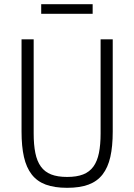

<svg xmlns="http://www.w3.org/2000/svg" viewBox="-20 -886 642 918"><path d="M141 -698V-248Q141 -194 149 -154.5Q157 -115 175.5 -89.5Q194 -64 224.5 -52Q255 -40 301 -40Q347 -40 377.5 -52Q408 -64 426.5 -89.5Q445 -115 453 -154.5Q461 -194 461 -248V-698H519V-257Q519 -186 507.5 -135.5Q496 -85 470.5 -52Q445 -19 403.5 -3.5Q362 12 301 12Q240 12 198.5 -3.5Q157 -19 131.5 -52Q106 -85 94.5 -135.5Q83 -186 83 -257V-698ZM177 -866H423V-820H177Z"/></svg>

Font: IBM Plex Sans Cond Light
Style: Regular
Weight: 300
Width: 3
Designer: Mike Abbink, Paul van der Laan, Pieter van Rosmalen
Foundry: Bold Monday
Version: Version 1.3